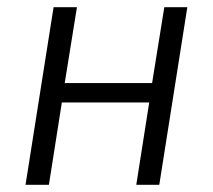

<svg xmlns="http://www.w3.org/2000/svg" viewBox="-20 -514 592 534"><path d="M51 0 129 -494H194L160 -283H403L437 -494H501L423 0H359L395 -229H152L116 0Z"/></svg>

Font: Nunito Sans 7pt Condensed Light
Style: Italic
Weight: 300
Width: 3
Italic angle: -9°
Designer: Vernon Adams
Foundry: Vernon Adams
Version: Version 3.101;gftools[0.9.27]